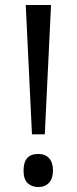

<svg xmlns="http://www.w3.org/2000/svg" viewBox="-20 -734 307 768"><path d="M159.2 -196.8H107.9L83 -713.9H184.1ZM74.2 -51.8Q74.2 -118.2 132.8 -118.2Q161.1 -118.2 176.5 -101.1Q191.9 -84 191.9 -51.8Q191.9 -20.5 176.3 -3.2Q160.6 14.2 132.8 14.2Q107.4 14.2 90.8 -1.2Q74.2 -16.6 74.2 -51.8Z"/></svg>

Font: Open Sans ACDW
Style: acdw
Weight: 400
Foundry: Ascender Corporation
Version: Version 1.10